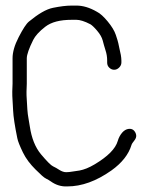

<svg xmlns="http://www.w3.org/2000/svg" viewBox="-20 -654 531 688"><path d="M458 -188C453 -192 447 -193 440 -192C433 -191 425 -187 418 -179C411 -171 405 -160 402 -149C394 -121 366 -93 319 -65C299 -53 281 -46 265 -43C252 -41 244 -40 238 -39C232 -38 225 -37 217 -37C209 -37 201 -40 193 -45C185 -50 177 -55 170 -58C163 -61 148 -76 127 -101C106 -126 93 -160 87 -200C85 -210 84 -220 82 -230C80 -240 79 -250 78 -262C77 -274 77 -285 76 -296C75 -307 75 -317 75 -326C75 -335 76 -345 76 -354V-445C76 -458 84 -481 99 -511C106 -525 120 -541 142 -558C164 -575 195 -583 237 -583H254C266 -583 283 -578 304 -567C309 -564 317 -557 328 -544C339 -531 345 -520 348 -509C351 -498 354 -486 358 -474C362 -462 364 -450 364 -437V-430C364 -423 366 -417 371 -412C376 -407 382 -404 389 -404C396 -404 402 -407 407 -412C412 -417 415 -423 415 -430V-437C415 -444 414 -450 413 -457L408 -480C406 -488 405 -494 404 -499C403 -504 400 -514 395 -529C390 -544 380 -560 366 -577C352 -594 339 -606 327 -612C301 -627 277 -634 254 -634H237C217 -634 195 -631 170 -626C145 -621 117 -604 84 -577C74 -569 62 -550 47 -521C32 -492 25 -467 25 -445V-354C25 -345 24 -336 24 -326C24 -316 24 -305 25 -294C26 -283 26 -271 27 -258C28 -236 33 -203 42 -159C44 -148 51 -131 62 -108C73 -85 89 -65 107 -47C125 -29 138 -17 145 -14C152 -11 157 -7 162 -4C180 9 200 15 221 14C273 14 325 -5 379 -43C417 -70 441 -101 451 -134C452 -138 456 -144 461 -150C466 -156 469 -163 468 -170C467 -177 463 -184 458 -188Z"/></svg>

Font: AppleStorm
Style: Rg
Weight: 400
Foundry: Cannot Into Space Fonts
Version: Version 1.01